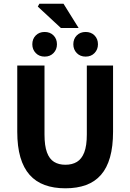

<svg xmlns="http://www.w3.org/2000/svg" viewBox="-20 -1006 705 1038"><path d="M333.6 12Q270.4 12 221.9 -5.7Q173.3 -23.4 140.2 -60.6Q107.2 -97.8 90.2 -155.8Q73.3 -213.8 73.3 -293.9V-651.8H220.6V-278.7Q220.6 -218.1 233.8 -182.3Q246.9 -146.5 272.2 -130.9Q297.4 -115.3 333.6 -115.3Q370.2 -115.3 396 -130.9Q421.7 -146.5 435.6 -182.3Q449.4 -218.1 449.4 -278.7V-651.8H591.2V-293.9Q591.2 -213.8 574.8 -155.8Q558.4 -97.8 525.9 -60.6Q493.4 -23.4 445.1 -5.7Q396.8 12 333.6 12ZM221.3 -700Q191.8 -700 173.3 -719.2Q154.7 -738.4 154.7 -766.6Q154.7 -795.6 173.3 -814.4Q191.8 -833.2 221.3 -833.2Q251 -833.2 269.4 -814.4Q287.9 -795.6 287.9 -766.6Q287.9 -738.4 269.4 -719.2Q251 -700 221.3 -700ZM443 -700Q413.5 -700 394.9 -719.2Q376.4 -738.4 376.4 -766.6Q376.4 -795.6 394.9 -814.4Q413.5 -833.2 443 -833.2Q472.6 -833.2 491.1 -814.4Q509.6 -795.6 509.6 -766.6Q509.6 -738.4 491.1 -719.2Q472.6 -700 443 -700ZM309.2 -854.6 184.4 -970.4 193 -985.9H323.3L405.1 -854.6Z"/></svg>

Font: SourceSans3VF
Style: Regular
Weight: 200
Designer: Paul D. Hunt
Foundry: Adobe
Version: Version 3.052;hotconv 1.1.0;makeotfexe 2.6.0